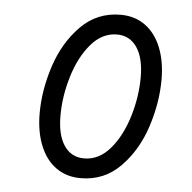

<svg xmlns="http://www.w3.org/2000/svg" viewBox="-47 -637 693 694"><g transform="rotate(5 300.0 -289.5)"><path d="M530.8 -369.1Q530.8 -285.2 502 -197Q473.1 -108.9 414.1 -49.1Q355 10.7 270 10.7Q218.3 10.7 180.4 -16.6Q142.6 -43.9 122.6 -94Q102.5 -144 102.5 -210.4Q102.5 -294.4 131.3 -382.6Q160.2 -470.7 219.2 -530.5Q278.3 -590.3 363.3 -590.3Q415 -590.3 452.9 -563Q490.7 -535.6 510.7 -485.6Q530.8 -435.5 530.8 -369.1ZM178.2 -208Q178.2 -137.7 204.1 -99.6Q230 -61.5 276.4 -61.5Q330.6 -61.5 371.1 -109.1Q411.6 -156.7 433.3 -228.8Q455.1 -300.8 455.1 -371.6Q455.1 -441.4 429 -479.7Q402.8 -518.1 356.9 -518.1Q302.7 -518.1 262.2 -470.5Q221.7 -422.9 200 -350.8Q178.2 -278.8 178.2 -208Z"/></g></svg>

Font: Courier Prime
Style: Italic
Weight: 400
Italic angle: -10°
Designer: Alan Dague-Greene
Foundry: Quote-Unquote Apps
Version: Version 3.018